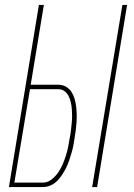

<svg xmlns="http://www.w3.org/2000/svg" viewBox="-20 -755 540 775"><path d="M352 0 474 -735H493L372 0ZM16 0 137 -735H157L104 -413H215Q232 -413 245.5 -405.5Q259 -398 267.5 -385.5Q276 -373 280.5 -358Q285 -343 287 -327.5Q289 -312 289.5 -295.5Q290 -279 289 -263Q288 -247 286 -230.5Q284 -214 281 -198V-197Q279 -182 276 -167Q273 -152 268.5 -137Q264 -122 259 -107Q254 -92 247 -78Q240 -64 231 -50Q222 -36 210.5 -24.5Q199 -13 184 -6.5Q169 0 154 0ZM38 -18H154Q172 -18 188 -30.5Q204 -43 215 -59Q226 -75 233.5 -93Q241 -111 246.5 -128.5Q252 -146 255.5 -164.5Q259 -183 262 -201Q265 -215 266.5 -229.5Q268 -244 269.5 -258Q271 -272 271 -286Q271 -300 270 -314Q269 -328 266 -341.5Q263 -355 257 -367Q251 -379 240.5 -387Q230 -395 215 -395H101Z"/></svg>

Font: Iosevka SS04 Thin Oblique
Style: Regular
Weight: 100
Italic angle: -9°
Monospace: yes
Designer: Belleve Invis
Foundry: Belleve Invis
Version: Version 19.0.0; ttfautohint (v1.8.4)